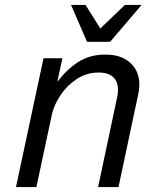

<svg xmlns="http://www.w3.org/2000/svg" viewBox="-20 -761 658 781"><path d="M45 0 157 -524H234L213 -428Q250 -477 297 -508Q344 -539 409 -539Q483 -539 520.5 -494.5Q558 -450 542 -376L462 0H379L456 -363Q467 -413 447.5 -439.5Q428 -466 381 -466Q333 -466 293 -440Q253 -414 226.5 -374.5Q200 -335 191 -295L128 0ZM556 -741 428 -591H334L269 -741H328L388 -645L488 -741Z"/></svg>

Font: Fragment Mono SC
Style: Italic
Weight: 400
Italic angle: -12°
Monospace: yes
Designer: Wei Huang based on Nimbus Sans by URW Studio, based on Helvetica by Max Miedinger.
Foundry: Wei Huang
Version: Version 1.012; ttfautohint (v1.8.4.7-5d5b)